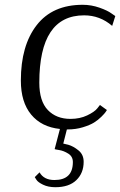

<svg xmlns="http://www.w3.org/2000/svg" viewBox="-20 -530 501 801"><path d="M448 -422Q397 -466 331 -466Q144 -466 144 -185Q144 -108 179.5 -71Q215 -34 274 -34Q313 -34 343.5 -48.5Q374 -63 386 -78L397 -92L426 -71Q424 -68 420.5 -62.5Q417 -57 403 -43Q389 -29 372 -18.5Q355 -8 325.5 1Q296 10 262 10H259L244 69L265 74Q286 80 307.5 97.5Q329 115 329 145Q329 192 298.5 221.5Q268 251 211 251Q181 251 159.5 240.5Q138 230 132 220L125 209L145 189Q163 221 207 221Q284 221 284 146Q284 123 265 111Q246 99 227 96Q208 93 208 92L230 8Q153 0 110 -52Q67 -104 67 -194Q67 -340 133 -425Q199 -510 325 -510Q361 -510 395 -498Q429 -486 445 -474L461 -463Z"/></svg>

Font: Arsenal
Style: Italic
Weight: 400
Italic angle: -9.10001°
Designer: Andrij Shevchenko
Foundry: Stairsfor
Version: Version 2.001;PS 002.001;hotconv 1.0.88;makeotf.lib2.5.64775